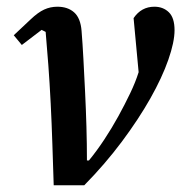

<svg xmlns="http://www.w3.org/2000/svg" viewBox="-20 -552 540 572"><path d="M140 0Q138 -61 136 -123Q134 -185 131 -244.5Q128 -304 124 -358Q120 -412 116 -457L104 -463L45 -418L21 -447L71 -494Q93 -515 111.5 -523.5Q130 -532 151 -532Q182 -532 201 -515Q220 -498 223 -460Q226 -423 228.5 -376Q231 -329 233.5 -278Q236 -227 237.5 -174.5Q239 -122 239 -74H245Q268 -102 290.5 -136Q313 -170 332.5 -205.5Q352 -241 368 -274.5Q384 -308 393 -337L378 -498Q401 -532 440 -532Q466 -532 483 -515.5Q500 -499 500 -462Q500 -427 481.5 -374Q463 -321 428 -259Q393 -197 343 -130Q293 -63 231 0Z"/></svg>

Font: IBM Plex Serif Medm
Style: Italic
Weight: 500
Italic angle: -14°
Designer: Mike Abbink, Paul van der Laan, Pieter van Rosmalen
Foundry: Bold Monday
Version: Version 3.001